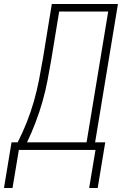

<svg xmlns="http://www.w3.org/2000/svg" viewBox="-44 -755 664 967"><path d="M19 192H-24L14 -38H45Q71 -89 91.5 -141Q112 -193 127 -246Q142 -299 152.5 -352.5Q163 -406 172 -459L217 -735H550L435 -38H486L448 192H405L437 0H51ZM392 -38 501 -697H254L214 -453Q205 -401 195 -348.5Q185 -296 170 -243.5Q155 -191 135.5 -139.5Q116 -88 92 -38Z"/></svg>

Font: Iosevka Aile XLt Obl
Style: Regular
Weight: 200
Italic angle: -9°
Designer: Belleve Invis
Foundry: Belleve Invis
Version: Version 31.1.0; ttfautohint (v1.8.4)